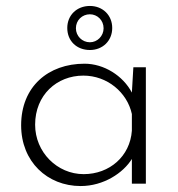

<svg xmlns="http://www.w3.org/2000/svg" viewBox="-20 -617 599 645"><path d="M282 -449C325 -449 357 -480 357 -523C357 -566 325 -597 282 -597C238 -597 206 -566 206 -523C206 -479 238 -449 282 -449ZM282 -569C307 -569 328 -549 328 -522C328 -496 307 -475 282 -475C256 -475 235 -496 235 -522C235 -549 256 -569 282 -569ZM428 -391 423 -306C393 -363 329 -403 264 -403C142 -403 51 -326 51 -196C51 -74 139 8 251 8C328 8 394 -36 423 -83V0H470V-391ZM261 -32C172 -32 98 -106 98 -198C98 -298 171 -363 260 -363C340 -363 407 -307 423 -234V-178C417 -92 348 -32 261 -32Z"/></svg>

Font: Sulaf Light
Style: Regular
Weight: 300
Designer: Bandar Raffah (Arabic) and Santiago Orozco (Latin)
Foundry: Caramella and Typemade
Version: Version 1.005;PS 001.005;hotconv 1.0.88;makeotf.lib2.5.64775